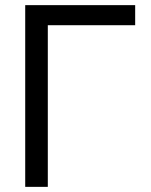

<svg xmlns="http://www.w3.org/2000/svg" viewBox="-20 -727 586 747"><path d="M505.9 -628.9H166V0H78.1V-707H505.9Z"/></svg>

Font: WEMIX Pretendard Variable
Style: Regular
Weight: 400
Designer: Base glyphs from Inter by Rasmus Andersson; Hangeul glyphs from Noto Sans CJK(Source Han Sans) by Jang Soo-young and Kan
Foundry: Kil Hyung-jin
Version: Version 1.000;Glyphs 3.2 (3208)